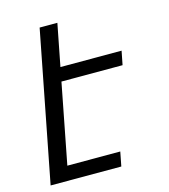

<svg xmlns="http://www.w3.org/2000/svg" viewBox="-113 -849 827 939"><g transform="rotate(-15 301.0 -380.0)"><path d="M26.9 0H384.8L398.9 -72.3H130.9L209.5 -477.1H519L532.7 -546.9H223.1L264.6 -759.8H174.8Z"/></g></svg>

Font: Hack
Style: Oblique
Weight: 400
Italic angle: -12°
Monospace: yes
Designer: Christopher Simpkins
Foundry: Christopher Simpkins
Version: Version 2.010